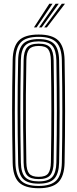

<svg xmlns="http://www.w3.org/2000/svg" viewBox="-20 -990 409 1017"><path d="M184.8 7Q111.5 7 80 -24.5Q48.6 -55.9 47.1 -127.8Q45.6 -205.9 44.9 -273.1Q44.2 -340.4 44.2 -403.7Q44.2 -467 44.9 -532.3Q45.7 -597.7 47.1 -672Q48.6 -744.2 80.1 -775.6Q111.5 -807 184.8 -807Q257.1 -807 288.8 -775.6Q320.5 -744.2 322.1 -672Q323.3 -600.7 324 -533.7Q324.8 -466.7 324.7 -400.8Q324.7 -334.9 324.1 -267.4Q323.5 -199.9 322.1 -127.8Q320.4 -56.1 288.9 -24.6Q257.3 7 184.8 7ZM184.8 -5.1Q249.9 -5.1 278.1 -33.7Q306.3 -62.4 307.6 -128.2Q308.8 -199.2 309.5 -265.4Q310.2 -331.5 310.2 -396.7Q310.2 -461.8 309.6 -529.7Q309 -597.5 307.6 -671.6Q306.3 -738.1 277.8 -766.5Q249.3 -794.9 184.8 -794.9Q117.9 -794.9 90.5 -765.8Q63 -736.7 61.6 -671.6Q60.1 -593.6 59.4 -526.1Q58.7 -458.6 58.7 -395.1Q58.7 -331.6 59.4 -266.4Q60.2 -201.3 61.6 -128.2Q63 -63.2 90.6 -34.1Q118.1 -5.1 184.8 -5.1ZM184.8 -17.1Q126.4 -17.1 101.9 -42.7Q77.3 -68.3 76.1 -128.5Q74.6 -206.5 73.9 -274.1Q73.2 -341.7 73.2 -405.1Q73.2 -468.4 73.9 -533.4Q74.7 -598.3 76.1 -671.3Q77.3 -731.8 101.9 -757.3Q126.5 -782.9 184.8 -782.9Q242.8 -782.9 267.3 -756.9Q291.8 -730.9 293.1 -671.2Q294.5 -590.6 295.1 -522.7Q295.7 -454.8 295.7 -392.3Q295.7 -329.7 295 -265.7Q294.3 -201.7 293.1 -128.6Q291.8 -70 267.7 -43.6Q243.6 -17.1 184.8 -17.1ZM184.8 -29.2Q236.4 -29.2 256.9 -52.6Q277.4 -76 278.6 -129Q280 -210.5 280.6 -277.5Q281.2 -344.5 281.2 -406.1Q281.2 -467.6 280.5 -531.5Q279.8 -595.5 278.6 -670.7Q277.4 -723.2 257.3 -747Q237.1 -770.8 184.8 -770.8Q133.5 -770.8 112.6 -747.9Q91.7 -725.1 90.6 -671.2Q89.1 -597.4 88.4 -531.5Q87.7 -465.6 87.7 -401.8Q87.7 -338.1 88.4 -271.2Q89.2 -204.3 90.6 -128.6Q91.7 -74.3 113.1 -51.8Q134.4 -29.2 184.8 -29.2ZM184.8 -41.3Q141.4 -41.3 123.7 -61.3Q106 -81.2 105.1 -128.9Q103.2 -233.4 102.5 -319.8Q101.9 -406.1 102.7 -490Q103.4 -573.9 105.1 -670.9Q106 -718.7 123.5 -738.7Q141 -758.7 184.8 -758.7Q229.2 -758.7 246.3 -737.9Q263.3 -717.1 264.1 -670.3Q265.5 -586.4 266.1 -519.2Q266.7 -451.9 266.7 -391.5Q266.7 -331 266 -268Q265.3 -205 264.1 -129.6Q263.2 -82.9 246.2 -62.1Q229.2 -41.3 184.8 -41.3ZM184.8 -53.4Q222.3 -53.4 235.5 -71.6Q248.8 -89.9 249.6 -129.9Q251 -210.3 251.6 -275.3Q252.2 -340.3 252.2 -400.6Q252.2 -460.8 251.6 -525.5Q251 -590.2 249.6 -669.8Q248.8 -710.7 235.4 -728.7Q222 -746.6 184.8 -746.6Q149.1 -746.6 134.7 -729.8Q120.4 -712.9 119.6 -670.5Q117.9 -571.7 117.1 -486.5Q116.4 -401.2 117.1 -315.6Q117.7 -230 119.6 -129.3Q120.4 -87.6 134.5 -70.5Q148.6 -53.4 184.8 -53.4ZM159.9 -845 241.3 -970.2H258.2L173.8 -845ZM214.3 -845 307.3 -970.2H324.2L228.4 -845ZM187 -845 274.3 -970.2H291.2L201 -845Z"/></svg>

Font: Big Shoulders Inline Display SC Thin
Style: Regular
Weight: 100
Designer: Patric King
Foundry: XO Type Co
Version: Version 2.002